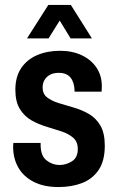

<svg xmlns="http://www.w3.org/2000/svg" viewBox="-20 -743 480 775"><path d="M216 12Q156 12 115 -9.5Q74 -31 53.5 -67.5Q33 -104 33 -151Q33 -157 33.5 -161.5Q34 -166 34 -166H144V-158Q144 -114 168 -95.5Q192 -77 220 -77Q247 -77 270.5 -92Q294 -107 294 -141Q294 -171 275.5 -187Q257 -203 228.5 -212.5Q200 -222 168 -231.5Q136 -241 107.5 -257Q79 -273 60.5 -302.5Q42 -332 42 -381Q42 -433 65.5 -468Q89 -503 130 -520.5Q171 -538 222 -538Q272 -538 310 -520Q348 -502 369.5 -470Q391 -438 391 -395Q391 -388 390.5 -381Q390 -374 390 -373H281V-377Q280 -411 264.5 -430Q249 -449 217 -449Q195 -449 180.5 -440.5Q166 -432 159 -419Q152 -406 152 -390Q152 -364 170 -350Q188 -336 216.5 -327Q245 -318 277 -309Q309 -300 338 -283.5Q367 -267 385 -236.5Q403 -206 403 -155Q403 -94 378.5 -57.5Q354 -21 312 -4.5Q270 12 216 12ZM89 -588 175 -723H266L351 -588H265L221 -660L176 -588Z"/></svg>

Font: Archivo Narrow SemiBold
Style: Regular
Weight: 600
Designer: Hector Gatti
Foundry: Omnibus-Type
Version: Version 3.002